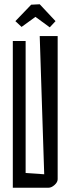

<svg xmlns="http://www.w3.org/2000/svg" viewBox="-20 -879 330 899"><path d="M40 -687H100V-69L187 -63L166 -710H250V-40Q250 -26 235.5 -13Q221 0 207 0H40ZM146 -800 81 -753 52 -780 126 -857 166 -859 240 -780 213 -751Z"/></svg>

Font: Bahianita
Style: Regular
Weight: 400
Designer: Pablo Cosgaya & Dani Raskovsky
Foundry: Pablo Cosgaya & Dani Raskovsky
Version: Version 1.008